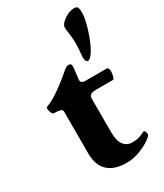

<svg xmlns="http://www.w3.org/2000/svg" viewBox="-192 -826 781 915"><g transform="rotate(-30 199.0 -368.0)"><path d="M88 -116V-346Q88 -355 81 -359Q74 -363 57 -364H42Q36 -364 30.5 -376Q25 -388 25 -399Q25 -406 31 -408Q84 -425 189 -515Q191 -516 196.5 -520.5Q202 -525 206.5 -527Q211 -529 216 -529Q226 -529 229.5 -524.5Q233 -520 232 -507L225 -445Q222 -423 250 -423H370Q372 -423 375 -416Q378 -409 378 -404Q378 -388 374 -374.5Q370 -361 365 -361H273Q252 -361 242.5 -355Q233 -349 233 -336V-149Q233 -103 250 -80Q267 -57 297 -57Q317 -57 329 -60Q341 -63 349.5 -67Q358 -71 362 -73Q366 -75 369 -75Q374 -75 377 -68.5Q380 -62 380 -53Q380 -46 356.5 -29.5Q333 -13 297.5 0.5Q262 14 226 14Q157 14 122.5 -19.5Q88 -53 88 -116ZM294 -525 296 -550Q297 -561 298 -575Q299 -589 299 -602Q299 -624 294 -664Q291 -679 291 -691Q291 -710 319.5 -730Q348 -750 375 -750Q390 -750 394 -741Q398 -732 398 -713Q398 -680 380 -623Q362 -566 341 -531Q322 -499 307 -499Q301 -499 297.5 -507Q294 -515 294 -525Z"/></g></svg>

Font: EB Garamond ExtraBold
Style: Regular
Weight: 800
Designer: Georg Duffner and Octavio Pardo
Foundry: Georg Duffner
Version: Version 1.000